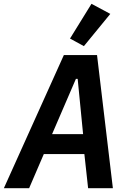

<svg xmlns="http://www.w3.org/2000/svg" viewBox="-48 -987 668 1007"><path d="M544 0 460.9 -698.2H286.9L-27.7 0H104.8L181.8 -179H394.5L414.1 0ZM225.1 -283.4 350.1 -573.2H359.4L387.8 -283.4ZM319.2 -784.8 392 -745 530.5 -914.1 431.8 -967Z"/></svg>

Font: Margiela Mono Italic SmBold It
Style: Regular
Weight: 600
Designer: Mike Abbink, Paul van der Laan, Pieter van Rosmalen
Foundry: Bold Monday
Version: Version 2.003 2021